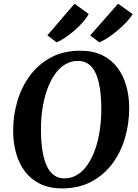

<svg xmlns="http://www.w3.org/2000/svg" viewBox="-20 -1034 762 1064"><path d="M324 10Q253.5 10 202 -15.2Q150.5 -40.5 117.8 -84.5Q85 -128.5 69 -186Q53 -243.5 53 -308Q52.5 -394 76.2 -473.8Q100 -553.5 147 -616.5Q194 -679.5 263.5 -716.2Q333 -753 424.5 -753Q496 -753 547.2 -727.8Q598.5 -702.5 631.2 -658.5Q664 -614.5 679.8 -558Q695.5 -501.5 696 -438.5Q696.5 -351.5 673 -270.8Q649.5 -190 602.5 -127Q555.5 -64 485.8 -27Q416 10 324 10ZM337 -45.5Q376.5 -45.5 409 -65.8Q441.5 -86 466.2 -122.8Q491 -159.5 508 -208.2Q525 -257 533.2 -314Q541.5 -371 541.5 -432Q541 -495 533.5 -544.2Q526 -593.5 510.5 -627.5Q495 -661.5 470.5 -679Q446 -696.5 411.5 -696.5Q372 -696.5 339.5 -676.2Q307 -656 282.2 -619.8Q257.5 -583.5 240.5 -535Q223.5 -486.5 215 -430.2Q206.5 -374 207 -314Q207 -250 215 -200Q223 -150 238.8 -115.5Q254.5 -81 279 -63.2Q303.5 -45.5 337 -45.5ZM242.5 -838 393 -1013.5 471.5 -956.5Q461 -936 440 -912Q419 -888 392.5 -865Q366 -842 339.8 -824.5Q313.5 -807 293.5 -799.5ZM480 -838 634.5 -1013.5 715.5 -955.5Q703 -935.5 680.8 -911.8Q658.5 -888 631.2 -865Q604 -842 577.2 -824.5Q550.5 -807 529.5 -799.5Z"/></svg>

Font: Merriweather 24pt
Style: Bold Italic
Weight: 700
Italic angle: -7.8°
Designer: Eben Sorkin
Foundry: Eben Sorkin
Version: Version 2.101